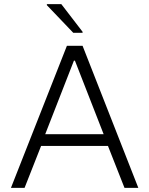

<svg xmlns="http://www.w3.org/2000/svg" viewBox="-20 -910 723 930"><path d="M33 0ZM583 0 503 -203H179L99 0H33L304 -688H380L650 0ZM343 -616H338L199 -260H482ZM335 -751 207 -885V-890H277L380 -756V-751Z"/></svg>

Font: Azeri Sans Light
Style: Regular
Weight: 300
Designer: Hector Gatti & Omnibus-Type (original fonts) / Cristiano Sobral (main changes and remastering)
Version: Version 1.000; ttfautohint (v1.6)